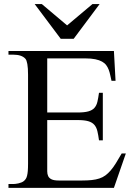

<svg xmlns="http://www.w3.org/2000/svg" viewBox="-20 -909 651 929"><path d="M531.2 0H21V-18.6H43.9Q48.3 -18.6 54.9 -19.3Q61.5 -20 69.1 -21.7Q76.7 -23.4 84 -26.4Q91.3 -29.3 96.2 -33.7Q101.1 -38.1 104.7 -43.5Q108.4 -48.8 110.8 -58.1Q113.3 -67.4 114.5 -81.5Q115.7 -95.7 115.7 -117.7V-547.4Q115.7 -579.6 112.3 -598.9Q108.9 -618.2 103 -624.5Q85.4 -644.5 43.9 -644.5H21V-662.1H531.2L539.1 -518.1H519.5Q516.1 -532.2 513.4 -545.7Q510.7 -559.1 506.1 -571.3Q501.5 -583.5 494.1 -593.5Q486.8 -603.5 473.9 -610.8Q460.9 -618.2 441.2 -622.3Q421.4 -626.5 392.1 -626.5H208.5V-364.7H354.5Q388.2 -364.7 407.5 -370.1Q426.8 -375.5 437 -387.2Q447.3 -398.9 451.4 -417Q455.6 -435.1 459 -460H477.5V-230H459Q455.6 -255.9 451.2 -274.4Q446.8 -293 436.5 -304.9Q426.3 -316.9 407.2 -322.5Q388.2 -328.1 354.5 -328.1H208.5V-80.1Q208.5 -66.9 213.1 -56.9Q217.8 -46.9 229.5 -41.3Q241.2 -35.6 264.6 -35.6H376.5Q403.3 -35.6 423.8 -37.8Q444.3 -40 460.7 -45.4Q477.1 -50.8 490 -60.3Q502.9 -69.8 515.4 -84.2Q527.8 -98.6 540.5 -118.9Q553.2 -139.2 568.8 -166.5H588.9ZM336.4 -721.2H273.9L147.9 -889.2H182.6L304.7 -786.1L427.2 -889.2H461.9Z"/></svg>

Font: Doulos SIL Afr
Style: Regular
Weight: 400
Designer: Walt Agee, Victor Gaultney, Peter Martin, Debbi Hosken, Becca Hirsbrunner
Foundry: SIL International
Version: Version 5.000